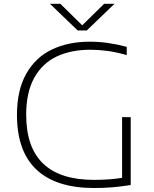

<svg xmlns="http://www.w3.org/2000/svg" viewBox="-20 -964 793 990"><path d="M654 -360V-10Q599.5 -1.5 557 2Q514.5 5.5 466 5.5Q269 5.5 168.2 -89.2Q67.5 -184 67.5 -371.5Q67.5 -499.5 115.5 -584Q163.5 -668.5 247.8 -708.8Q332 -749 442 -749Q490.5 -749 536 -742.5Q581.5 -736 633.5 -722.5V-680Q578.5 -695.5 533.8 -701.5Q489 -707.5 445 -707.5Q346.5 -707.5 272.5 -672.8Q198.5 -638 156.8 -563.2Q115 -488.5 115 -372Q115 -36.5 465 -36.5Q544 -36.5 609.5 -47V-360ZM517 -944.5H570.5L427.5 -807H380.5L237.5 -944.5H291L404 -833.5Z"/></svg>

Font: Encode Sans Expanded ExtraLight
Style: Regular
Weight: 275
Width: 7
Designer: Multiple Designers
Foundry: Impallari Type
Version: Version 2.000